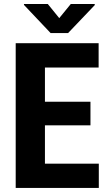

<svg xmlns="http://www.w3.org/2000/svg" viewBox="-20 -923 531 943"><path d="M424.3 -307.6H200.7V-119.1H465.3V0H57.1V-710.9H464.4V-591.3H200.7V-423.3H424.3ZM445.3 -903.3V-897.9L314.5 -760.7H228.5L97.7 -898.9V-903.3H214.8L271 -834L327.6 -903.3Z"/></svg>

Font: RobotoCondensed-Bold
Style: Bold
Weight: 700
Designer: Google
Version: Version 2.001240; 2014